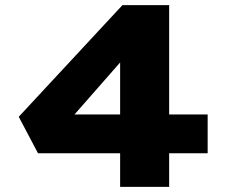

<svg xmlns="http://www.w3.org/2000/svg" viewBox="-20 -728 879 748"><path d="M448 0V-654L601 -659L200 -202L179 -282H789V-131H128L53 -273L457 -708H639V0Z"/></svg>

Font: Lexend Zetta ExtraBold
Style: Regular
Weight: 800
Designer: Bonnie Shaver-Troup, Thomas Jockin
Foundry: Lexend
Version: Version 1.007